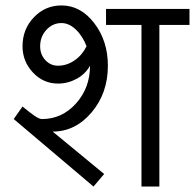

<svg xmlns="http://www.w3.org/2000/svg" viewBox="-20 -683 714 703"><path d="M368.2 -591.8V-650.4H673.8V-591.8H563.5V0H498V-591.8ZM192.4 -442.4Q224.6 -442.4 252.9 -461.9Q281.2 -481.4 296.9 -513.7Q282.2 -551.8 257.3 -575.2Q232.4 -598.6 205.1 -598.6Q172.9 -598.6 149.9 -573.7Q127 -548.8 127 -513.7Q127 -483.4 146 -462.9Q165 -442.4 192.4 -442.4ZM322.3 0 30.3 -247.1 62.5 -293Q90.8 -269.5 107.4 -258.3Q124 -247.1 133.8 -247.1Q207 -247.1 258.3 -304.2Q309.6 -361.3 309.6 -442.4Q293 -412.1 260.7 -394.5Q228.5 -377 192.4 -377Q138.7 -377 100.6 -417.5Q62.5 -458 62.5 -513.7Q62.5 -576.2 104 -619.6Q145.5 -663.1 205.1 -663.1Q275.4 -663.1 325.2 -598.1Q375 -533.2 375 -442.4Q375 -341.8 315.4 -271.5Q255.9 -201.2 172.9 -201.2L361.3 -45.9Z"/></svg>

Font: Lohit Devanagari
Style: Regular
Weight: 400
Version: 2.95.4